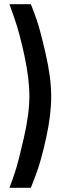

<svg xmlns="http://www.w3.org/2000/svg" viewBox="-20 -770 300 915"><path d="M25 -750H127Q138 -723 154 -678Q170 -633 197 -516.5Q224 -400 224 -311Q224 -222 200 -113Q176 -4 152 60L127 125H25Q36 97 51.5 50.5Q67 4 93.5 -112Q120 -228 120 -311Q120 -395 96.5 -504.5Q73 -614 49 -682Z"/></svg>

Font: TypoPRO Titillium Text
Style: 600 wt
Weight: 600
Designer: Accademia di Belle Arti di Urbino and others
Foundry: Accademia di Belle Arti di Urbino and others.
Version: Version 25.000